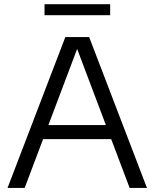

<svg xmlns="http://www.w3.org/2000/svg" viewBox="-20 -922 758 942"><path d="M17 0 300.5 -740H417.5L701 0H616L351.5 -700.5H365.5L101 0ZM168.5 -239.5 189 -308.5H529L549 -239.5ZM198.5 -847.5V-901.5H520.5V-847.5Z"/></svg>

Font: Encode Sans SemiExpanded
Style: Regular
Weight: 400
Width: 6
Designer: Multiple Designers
Foundry: Impallari Type
Version: Version 3.002